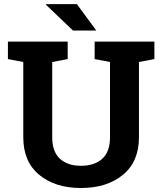

<svg xmlns="http://www.w3.org/2000/svg" viewBox="-20 -916 795 946"><path d="M19 0ZM313.5 -710.9V-625L237.3 -610.4V-239.3Q237.3 -168.9 275.1 -134Q313 -99.1 378.9 -99.1Q445.8 -99.1 483.9 -133.8Q522 -168.5 522 -239.3V-610.4L446.3 -625V-710.9H740.7V-625L664.6 -610.4V-239.3Q664.6 -119.6 585.7 -54.7Q506.8 10.3 378.9 10.3Q251.5 10.3 173.1 -54.7Q94.7 -119.6 94.7 -239.3V-610.4L19 -625V-710.9H94.7H237.3ZM454.6 -765.6H339.4L206.5 -892.6L207.5 -895.5H358.9Z"/></svg>

Font: Roboto Avanza Slab
Style: Bold
Weight: 700
Designer: Google
Version: Version 1.100263; 2013; ttfautohint (v0.94.20-1c74) -l 8 -r 